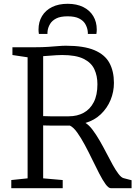

<svg xmlns="http://www.w3.org/2000/svg" viewBox="-20 -992 722 1012"><path d="M39.5 0V-43L125.5 -52V-690L45.5 -702V-743H167.5Q203.5 -743 233 -745Q262.5 -747 286 -749Q309.5 -751 327.5 -751Q421.5 -751 477 -727.8Q532.5 -704.5 556.5 -660.8Q580.5 -617 580.5 -555Q580.5 -508 562.8 -465Q545 -422 511.5 -390Q478 -358 430.5 -344Q449.5 -332.5 468.2 -307.5Q487 -282.5 505.5 -250.5Q524 -218.5 541.2 -185Q558.5 -151.5 574.5 -122.5Q590.5 -93.5 605 -74.8Q619.5 -56 631.5 -53L673.5 -42V0H564.5Q552 0 536.5 -21.2Q521 -42.5 503.2 -77Q485.5 -111.5 466.2 -151.2Q447 -191 427 -228.2Q407 -265.5 387.2 -293.2Q367.5 -321 348.5 -330Q337 -330 316.5 -330Q296 -330 273.5 -330Q251 -330 232.8 -330.2Q214.5 -330.5 207.5 -331V-52L310.5 -43V0ZM342.5 -379Q387 -379 421 -397.5Q455 -416 474.2 -453.5Q493.5 -491 493.5 -548Q493.5 -592.5 477.2 -627.2Q461 -662 420.5 -682Q380 -702 307.5 -702Q293.5 -702 277 -701Q260.5 -700 242.8 -698.5Q225 -697 207.5 -696V-380Q225 -379 252.2 -378.8Q279.5 -378.5 305 -378.8Q330.5 -379 342.5 -379ZM336.5 -972Q384 -972 418.5 -955Q453 -938 471.5 -907.2Q490 -876.5 490 -836Q490 -831 489.5 -825Q489 -819 488 -813H443Q443 -816 443 -820.5Q443 -825 442 -830Q439.5 -848 429.5 -865.5Q419.5 -883 397.2 -894.5Q375 -906 336.5 -906Q298 -906 276 -894.5Q254 -883 243.8 -865.5Q233.5 -848 231 -830Q230.5 -825 230.2 -820.5Q230 -816 230 -813H185Q184 -819 183.5 -825Q183 -831 183 -836Q183 -876.5 201.5 -907.2Q220 -938 254.5 -955Q289 -972 336.5 -972Z"/></svg>

Font: Merriweather 7pt Light
Style: Regular
Weight: 300
Designer: Eben Sorkin
Foundry: Eben Sorkin
Version: Version 2.200;gftools[0.9.31]